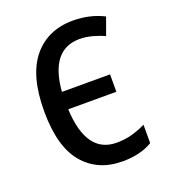

<svg xmlns="http://www.w3.org/2000/svg" viewBox="-108 -626 630 716"><g transform="rotate(-20 206.5 -268.5)"><path d="M377 -19V-92Q351 -79 322.5 -71Q294 -63 261 -63Q141 -63 133 -242H324V-311H133Q146 -474 262 -474Q286 -474 312 -467Q338 -460 359 -450L384 -519Q329 -547 262 -547Q162 -547 104 -477Q46 -407 46 -265Q46 -125 103 -57.5Q160 10 258 10Q329 10 377 -19Z"/></g></svg>

Font: Noto Sans Display SemiCondensed
Style: Regular
Weight: 400
Width: 4
Designer: Monotype Design team
Foundry: Monotype Imaging Inc.
Version: 1.000